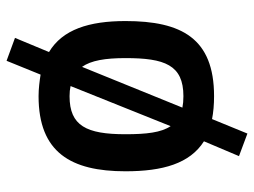

<svg xmlns="http://www.w3.org/2000/svg" viewBox="-112 -534 755 570"><g transform="rotate(-90 265.0 -248.5)"><path d="M265 -419C276 -419 286 -418 295 -416L176 -119C157 -147 152 -191 152 -253C152 -369 177 -419 265 -419ZM265 -81C252 -81 241 -82 231 -84L352 -382C371 -355 378 -313 378 -253C378 -137 358 -81 265 -81ZM265 -511C98 -511 42 -415 42 -253C42 -142 65 -62 131 -20L87 84L154 109L197 4C217 8 240 10 265 10C437 10 488 -87 488 -253C488 -361 463 -440 396 -480L438 -581L370 -606L329 -505C310 -508 288 -511 265 -511Z"/></g></svg>

Font: RazerF5 SemiBold
Style: Regular
Weight: 600
Foundry: Razer Inc.
Version: Version 2